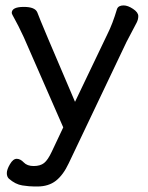

<svg xmlns="http://www.w3.org/2000/svg" viewBox="-20 -511 540 701"><path d="M116.2 169.9H106Q86.9 169.9 61.5 166Q36.1 162.1 12.2 141.1Q4.9 133.8 4.9 121.1Q4.9 107.9 16.4 88.4Q27.8 68.8 41 68.8Q54.2 68.8 66.7 82Q79.1 95.2 103 95.2Q127 95.2 140.9 84.2Q154.8 73.2 168.9 43L210.9 -45.9L66.9 -375Q44.9 -421.9 33.9 -440.9Q22.9 -460 22.9 -463.9Q22.9 -485.8 66.9 -485.8Q107.9 -485.8 116.2 -465.8Q127 -435.1 253.9 -139.2L372.1 -386.2Q391.1 -423.8 407.2 -478Q412.1 -491.2 431.2 -491.2Q446.8 -491.2 465.8 -478.5Q484.9 -465.8 484.9 -452.1Q484.9 -439.9 479 -428.5Q473.1 -417 462.2 -396.5Q451.2 -376 441.9 -357.9L231 85Q210.9 127.9 184.1 148.9Q157.2 169.9 116.2 169.9Z"/></svg>

Font: LXGW WenKai Screen
Style: Regular
Weight: 400
Designer: LXGW / Fontworks Inc.
Foundry: LXGW / Fontworks Inc.
Version: Version 1.510;January 18,2025